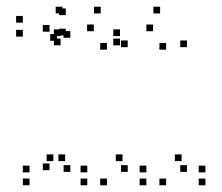

<svg xmlns="http://www.w3.org/2000/svg" viewBox="-20 -542 660 572"><path d="M416 10V-10H396V10ZM416 -28.5V-48.5H396V-28.5ZM345 -62V-82H325V-62ZM360.5 -30V-50H340.5V-30ZM360.5 -401.5V-421.5H340.5V-401.5ZM280 -502V-522H260V-502ZM160.5 -434.5V-454.5H140.5V-434.5ZM160.5 -407V-427H140.5V-407ZM259.5 -449V-469H239.5V-449ZM298.5 -394V-414H278.5V-394ZM298.5 10V-10H278.5V10ZM592 10V-10H572V10ZM592 -28.5V-48.5H572V-28.5ZM521 -62V-82H501V-62ZM537 -30V-50H517V-30ZM537 -401.5V-421.5H517V-401.5ZM457 -502V-522H437V-502ZM337.5 -434.5V-454.5H317.5V-434.5ZM337.5 -407V-427H317.5V-407ZM436 -449V-469H416V-449ZM475 -394V-414H455V-394ZM475 10V-10H455V10ZM240 10V-10H220V10ZM240 -28.5V-48.5H220V-28.5ZM174 -62V-82H154V-62ZM189.5 -30V-50H169.5V-30ZM189.5 -429.5V-449.5H169.5V-429.5ZM176 -436.5V-456.5H156V-436.5ZM176 -497V-517H156V-497ZM166 -502V-522H146V-502ZM48 -474.5V-494.5H28V-474.5ZM48 -433V-453H28V-433ZM149.5 -420.5V-440.5H129.5V-420.5ZM127.5 -447.5V-467.5H107.5V-447.5ZM127.5 -35V-55H107.5V-35ZM139 -62V-82H119V-62ZM68 -28.5V-48.5H48V-28.5ZM68 10V-10H48V10Z"/></svg>

Font: Monaspace Xenon Dots Var
Style: Regular
Weight: 400
Designer: Riley Cran and the Lettermatic Team
Version: Version 1.100 (Monaspace Xenon Dots)